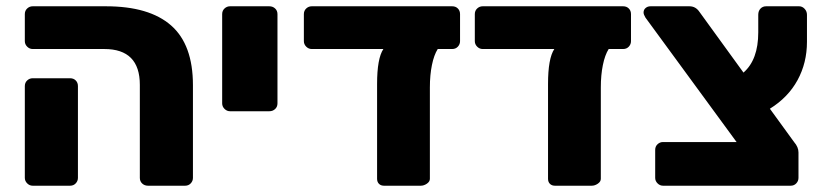

<svg xmlns="http://www.w3.org/2000/svg" viewBox="-20 -591 2636 611"><path d="M425 -25V-321Q425 -435 312 -435H84Q74 -435 66.5 -442.5Q59 -450 59 -460V-546Q59 -557 66.5 -564Q74 -571 84 -571H317Q455 -571 524.5 -510Q594 -449 594 -320V-25Q594 -15 587 -7.5Q580 0 569 0H451Q440 0 432.5 -7Q425 -14 425 -25ZM59 -25V-317Q59 -328 66.5 -335Q74 -342 84 -342H203Q214 -342 221 -335Q228 -328 228 -317V-25Q228 -15 221 -7.5Q214 0 203 0H84Q74 0 66.5 -7.5Q59 -15 59 -25Z M687 -262V-546Q687 -557 694.5 -564Q702 -571 712 -571H837Q848 -571 855.5 -564Q863 -557 863 -546V-262Q863 -251 855.5 -244Q848 -237 837 -237H712Q702 -237 694.5 -244.5Q687 -252 687 -262Z M1444 -546V-460Q1444 -450 1437 -442.5Q1430 -435 1419 -435H1373Q1361 -416 1354.5 -384Q1348 -352 1348 -313V-22Q1348 -13 1338.5 -6.5Q1329 0 1319 0H1202Q1192 0 1186 -6Q1180 -12 1180 -22V-324Q1180 -405 1200 -435H972Q962 -435 954.5 -442.5Q947 -450 947 -460V-546Q947 -557 954.5 -564Q962 -571 972 -571H1419Q1430 -571 1437 -564Q1444 -557 1444 -546Z M1988 -546V-460Q1988 -450 1981 -442.5Q1974 -435 1963 -435H1917Q1905 -416 1898.5 -384Q1892 -352 1892 -313V-22Q1892 -13 1882.5 -6.5Q1873 0 1863 0H1746Q1736 0 1730 -6Q1724 -12 1724 -22V-324Q1724 -405 1744 -435H1516Q1506 -435 1498.5 -442.5Q1491 -450 1491 -460V-546Q1491 -557 1498.5 -564Q1506 -571 1516 -571H1963Q1974 -571 1981 -564Q1988 -557 1988 -546Z M2430 -245 2507 -139Q2521 -123 2521 -106V-25Q2521 -15 2514 -7.5Q2507 0 2496 0H2090Q2080 0 2072.5 -7.5Q2065 -15 2065 -25V-114Q2065 -125 2072.5 -132Q2080 -139 2090 -139H2324L2034 -535Q2028 -545 2028 -551Q2028 -560 2034.5 -565.5Q2041 -571 2050 -571H2174Q2194 -571 2206 -553L2346 -360Q2393 -401 2393 -488V-544Q2393 -556 2400 -563.5Q2407 -571 2418 -571H2523Q2533 -571 2540.5 -563Q2548 -555 2548 -544V-458Q2548 -391 2518 -336Q2488 -281 2430 -245Z"/></svg>

Font: Rubik
Style: Regular
Weight: 700
Designer: Hubert & Fischer
Foundry: Hubert & Fischer
Version: Version 1.100